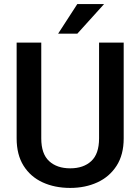

<svg xmlns="http://www.w3.org/2000/svg" viewBox="-20 -922 694 952"><path d="M471.2 -710.9H593.3V-235.8Q593.3 -154.8 558.1 -100.1Q522.9 -45.4 462.9 -17.8Q402.8 9.8 328.1 9.8Q251.5 9.8 191.4 -17.8Q131.3 -45.4 96.9 -100.1Q62.5 -154.8 62.5 -235.8V-710.9H184.6V-235.8Q184.6 -159.2 223.4 -123.3Q262.2 -87.4 328.1 -87.4Q394 -87.4 432.6 -123.3Q471.2 -159.2 471.2 -235.8ZM268.1 -754.9 363.3 -901.9H496.1L363.3 -754.9Z"/></svg>

Font: Vazirmatn RD UI FD Medium
Style: Regular
Weight: 500
Designer: Saber Rastikerdar
Foundry: Saber Rastikerdar
Version: Version 33.003